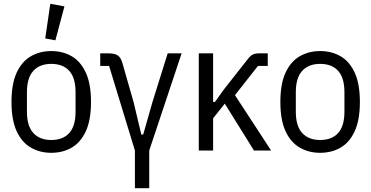

<svg xmlns="http://www.w3.org/2000/svg" viewBox="-20 -799 1971 1019"><path d="M252 12Q192 12 144 -15.5Q96 -43 68.5 -102.5Q41 -162 41 -258Q41 -354 68.5 -413.5Q96 -473 144 -500.5Q192 -528 252 -528Q313 -528 360.5 -500.5Q408 -473 435.5 -413.5Q463 -354 463 -258Q463 -162 435.5 -102.5Q408 -43 360.5 -15.5Q313 12 252 12ZM252 -56Q314 -56 347.5 -93Q381 -130 381 -206V-310Q381 -386 347.5 -423Q314 -460 252 -460Q191 -460 157 -423Q123 -386 123 -310V-206Q123 -130 157 -93Q191 -56 252 -56ZM322 -765 274 -585 220 -595 247 -779Z M696 200V0L559 -449H512V-516H553Q589 -516 605.5 -504.5Q622 -493 630 -463L689 -257L730 -85H740L789 -257L870 -516H944L772 0V200Z M1328 0 1173 -249 1111 -171V0H1035V-516H1111V-258H1121L1165 -320L1294 -484Q1308 -503 1321.5 -509.5Q1335 -516 1357 -516H1401V-449H1349L1227 -294L1419 0Z M1679 12Q1619 12 1571 -15.5Q1523 -43 1495.5 -102.5Q1468 -162 1468 -258Q1468 -354 1495.5 -413.5Q1523 -473 1571 -500.5Q1619 -528 1679 -528Q1740 -528 1787.5 -500.5Q1835 -473 1862.5 -413.5Q1890 -354 1890 -258Q1890 -162 1862.5 -102.5Q1835 -43 1787.5 -15.5Q1740 12 1679 12ZM1679 -56Q1741 -56 1774.5 -93Q1808 -130 1808 -206V-310Q1808 -386 1774.5 -423Q1741 -460 1679 -460Q1618 -460 1584 -423Q1550 -386 1550 -310V-206Q1550 -130 1584 -93Q1618 -56 1679 -56Z"/></svg>

Font: IBM Plex Sans Condensed
Style: Regular
Weight: 400
Width: 3
Designer: Mike Abbink, Paul van der Laan, Pieter van Rosmalen
Foundry: Bold Monday
Version: Version 3.201